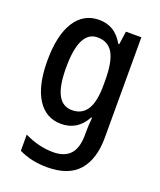

<svg xmlns="http://www.w3.org/2000/svg" viewBox="-145 -640 807 970"><g transform="rotate(20 258.5 -155.0)"><path d="M220 -550Q261 -550 293.5 -531Q326 -512 351 -469H356L366 -540H449V-1Q449 115 394.5 177.5Q340 240 225 240Q140 240 73 207V120Q150 158 228 158Q288 158 319 125Q350 92 350 19V4Q350 -12 351 -33.5Q352 -55 354 -73H350Q326 -30 293 -10Q260 10 217 10Q134 10 88.5 -62Q43 -134 43 -267Q43 -403 89.5 -476.5Q136 -550 220 -550ZM242 -464Q144 -464 144 -266Q144 -168 169 -121Q194 -74 245 -74Q298 -74 325 -116Q352 -158 352 -247V-271Q352 -373 325.5 -418.5Q299 -464 242 -464Z"/></g></svg>

Font: Noto Sans Telugu Condensed Medium
Style: Regular
Weight: 500
Width: 3
Designer: Jelle Bosma - Monotype Design Team
Foundry: Monotype Imaging Inc.
Version: Version 2.005; ttfautohint (v1.8.4.7-5d5b)